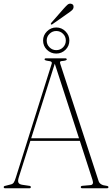

<svg xmlns="http://www.w3.org/2000/svg" viewBox="-20 -1014 604 1034"><path d="M146 -6.5Q146 0 138 0H8Q0 0 0 -6.5Q0 -12 9.5 -13.5L37 -20.5Q48 -22.5 53.8 -30.5Q59.5 -38.5 66 -60L257.5 -668Q261 -677 256.5 -681Q252 -685 236 -686.5Q220 -689 220 -694Q220 -700 228.5 -700H331Q339.5 -700 339.5 -694Q339.5 -689 324 -686.5Q308 -685.5 304.8 -682.5Q301.5 -679.5 304.5 -670.5L511 -39Q518 -17 552.5 -13.5Q564 -12 564 -6.5Q564 0 555.5 0H423Q415 0 415 -6.5Q415 -13 425.5 -13.5L466.5 -17Q487 -18.5 478 -45.5L410 -255.5H143.5L81.5 -60Q75 -40 79.2 -30.8Q83.5 -21.5 99 -19L136 -13.5Q146 -13 146 -6.5ZM148 -269.5H405.5L275 -671ZM323 -967.5Q335.5 -981.5 343.5 -988.5Q351.5 -995.5 362 -994Q378 -991 376 -974.5Q375 -965.5 367.2 -958.5Q359.5 -951.5 347.5 -943.5L262 -883.5Q257.5 -880 254.5 -883Q252 -885.5 256.5 -891.5ZM283 -725.5Q253.5 -725.5 232.8 -746Q212 -766.5 212 -796Q212 -824 232.8 -845Q253.5 -866 283 -866Q312 -866 332.8 -845Q353.5 -824 353.5 -796Q353.5 -766.5 332.8 -746Q312 -725.5 283 -725.5ZM283 -847Q262 -847 246.8 -832Q231.5 -817 231.5 -796Q231.5 -774 246.8 -759Q262 -744 283 -744Q304.5 -744 319.5 -759Q334.5 -774 334.5 -796Q334.5 -817 319.5 -832Q304.5 -847 283 -847Z"/></svg>

Font: Fraunces 144pt Soft Thin
Style: Regular
Weight: 100
Version: Version 1.000;[0bf87f6ff]